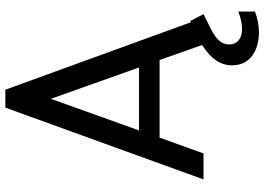

<svg xmlns="http://www.w3.org/2000/svg" viewBox="-155 -625 987 717"><g transform="rotate(-90 338.5 -266.5)"><path d="M619 -49 614 -47 362 -740H295L27 0H124L183 -164H473L529 -5C474 29 453 67 453 106C453 180 516 207 577 207C604 207 631 201 654 192V130C631 139 608 144 589 144C553 144 531 126 531 96C531 71 545 49 590 27L644 0ZM210 -241 328 -570 445 -241Z"/></g></svg>

Font: Malmofest
Style: Regular
Weight: 400
Designer: Jonny Pinhorn (Poppins), Kolossal
Version: Version 1.004;Glyphs 3.1.2 (3151)